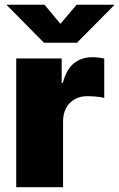

<svg xmlns="http://www.w3.org/2000/svg" viewBox="-20 -784 498 804"><path d="M47.9 0V-539.1H238.3V-437H243.2Q257.8 -493.7 289.6 -519Q321.3 -544.4 367.2 -544.4Q379.9 -544.4 392.3 -543Q404.8 -541.5 416.5 -538.6V-374Q402.8 -377.9 381.6 -379.6Q360.4 -381.3 344.7 -381.3Q315.4 -381.3 292.5 -368.2Q269.5 -355 256.8 -331.5Q244.1 -308.1 244.1 -275.9V0ZM166.5 -764.2 232.9 -684.1 300.8 -764.2H457.5V-761.7L302.2 -605H164.1L9.3 -761.7V-764.2Z"/></svg>

Font: Inter 18pt Black
Style: Regular
Weight: 900
Designer: Rasmus Andersson
Foundry: rsms
Version: Version 4.001;git-66647c0bb